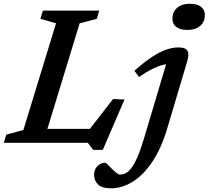

<svg xmlns="http://www.w3.org/2000/svg" viewBox="-42 -754 1102 1014"><path d="M378.5 -630.5 186 0H-22L-8.5 -43L81.5 -67.5L254 -631L171.5 -654.5L184.5 -698H482L469 -654.5ZM406 -39 555 -231 615.5 -228.5 501 37.5H450.5L421.5 0H81L104 -73.5H465ZM868.5 -655.5Q868.5 -678 879 -695.8Q889.5 -713.5 910 -723.8Q930.5 -734 961.5 -734Q1000.5 -734 1020.2 -718Q1040 -702 1040 -675Q1040 -652 1029.5 -634.2Q1019 -616.5 998.5 -606.2Q978 -596 947 -596Q908 -596 888.2 -612.2Q868.5 -628.5 868.5 -655.5ZM841 -75Q809.5 30 762.5 100.2Q715.5 170.5 659.2 205.5Q603 240.5 543.5 240.5Q496 240.5 475.5 220Q455 199.5 455 169Q455 141.5 472.2 123.5Q489.5 105.5 512.5 105.5Q516.5 105.5 526.5 115Q536.5 124.5 550.5 139Q565.5 153.5 575.2 160.8Q585 168 591 168Q607 168 621.8 160.8Q636.5 153.5 651.8 133.5Q667 113.5 683.8 75.5Q700.5 37.5 719 -24.5L845.5 -449L868.5 -416.5Q846.5 -418 820.5 -411.8Q794.5 -405.5 763 -390Q731.5 -374.5 692 -347L668 -380.5Q720.5 -427 762 -454Q803.5 -481 837 -492.2Q870.5 -503.5 898.5 -503.5Q925.5 -503.5 938.2 -495.8Q951 -488 952.5 -470.8Q954 -453.5 945 -424.5Z"/></svg>

Font: Newsreader 9pt Medium
Style: Italic
Weight: 500
Italic angle: -17°
Designer: Hugues Gentile
Foundry: Production Type
Version: Version 1.003